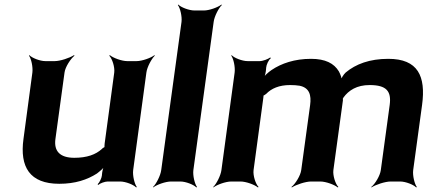

<svg xmlns="http://www.w3.org/2000/svg" viewBox="-20 -796 1878 842"><path d="M306 -104C242 -104 216 -134 223 -186L263 -478C266 -502 290 -539 307 -552L304 -554C286 -542 244 -528 220 -528H179C155 -528 120 -542 109 -554L107 -552C117 -539 125 -502 122 -478L83 -187C66 -64 110 10 240 10C310 10 363 -8 405 -35C418 -45 436 -60 441 -70L438 -72C432 -62 428 -43 427 -29V-27C426 -15 416 5 408 12L411 15C418 8 440 0 452 0H507C531 0 566 14 577 26L580 24C570 11 561 -26 564 -50L622 -478C625 -502 645 -539 659 -552L657 -554C642 -542 603 -528 579 -528H538C514 -528 476 -542 462 -554L459 -552C472 -539 484 -502 481 -478L439 -167C439 -164 437 -150 439 -148L442 -152C440 -153 428 -145 427 -143C400 -118 361 -104 306 -104Z M828 -50 917 -700C920 -724 939 -761 953 -774L951 -776C936 -764 898 -750 874 -750H833C809 -750 773 -764 762 -776L760 -774C770 -761 779 -724 776 -700L687 -50C684 -26 665 11 651 24L652 26C667 14 706 0 730 0H771C795 0 830 14 841 26L844 24C834 11 825 -26 828 -50Z M1252 -423C1268 -423 1282 -422 1294 -420C1337 -411 1346 -379 1340 -335L1301 -50C1298 -26 1275 11 1258 24L1260 26C1278 14 1320 0 1344 0H1385C1409 0 1447 14 1461 26L1464 24C1451 11 1439 -26 1442 -50L1484 -357C1483 -358 1484 -365 1483 -366L1482 -362C1483 -362 1486 -367 1486 -368C1509 -400 1545 -423 1601 -423C1675 -423 1697 -396 1689 -336L1650 -50C1647 -26 1625 11 1608 24L1609 26C1627 14 1669 0 1693 0H1735C1759 0 1794 14 1805 26L1808 24C1798 11 1789 -26 1792 -50L1831 -336C1848 -462 1813 -538 1683 -538C1601 -538 1540 -515 1496 -478C1486 -469 1476 -452 1475 -443H1479C1480 -452 1472 -472 1466 -483C1445 -518 1407 -538 1344 -538C1272 -538 1214 -518 1171 -489C1156 -479 1138 -462 1132 -452L1136 -450C1142 -461 1146 -480 1147 -495V-498C1148 -512 1158 -534 1168 -541L1165 -544C1156 -537 1133 -528 1119 -528H1066C1042 -528 1007 -542 996 -554L994 -552C1004 -539 1012 -502 1009 -478L951 -50C948 -26 929 11 915 24L916 26C931 14 970 0 994 0H1035C1059 0 1097 14 1111 26L1114 24C1101 11 1089 -26 1092 -50L1134 -361C1134 -364 1137 -378 1135 -379L1132 -376C1134 -375 1145 -382 1147 -384C1170 -408 1204 -423 1252 -423Z"/></svg>

Font: Asimov
Style: EdgeWideIt
Weight: 500
Designer: Google
Version: Version 2.000980: 2014